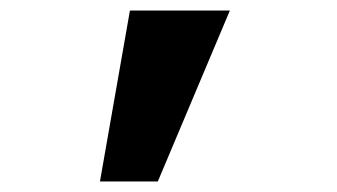

<svg xmlns="http://www.w3.org/2000/svg" viewBox="-20 -194 640 365"><path d="M227 -174H417L280 151H170Z"/></svg>

Font: iA Writer Mono V
Style: Regular
Weight: 400
Designer: Mike Abbink, Paul van der Laan, Pieter van Rosmalen
Foundry: Bold Monday
Version: Version 2.000